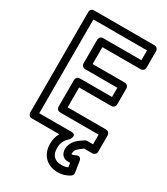

<svg xmlns="http://www.w3.org/2000/svg" viewBox="-232 -838 1022 1172"><g transform="rotate(30 279.5 -252.5)"><path d="M297 104C297 64 313 40 338 19C338 19 369 -25 322 -25H97V-686H475V-617H204C189 -617 179 -603 179 -592V-423C179 -408 193 -398 204 -398H432V-333H204C189 -333 179 -319 179 -308V-118C179 -103 193 -93 204 -93H476V-25H435C430 -25 424 -23 421 -21C383 3 342 32 342 86C342 101 346 118 359 130C370 140 383 143 396 143C401 143 408 143 411 142L416 172C403 178 390 181 372 181C325 181 297 157 297 104ZM392 86C392 75 395 66 403 57C412 47 424 37 442 25H501C512 25 526 15 526 0V-118C526 -129 516 -143 501 -143H229V-283H457C468 -283 482 -293 482 -308V-423C482 -434 472 -448 457 -448H229V-567H500C511 -567 525 -577 525 -592V-711C525 -722 515 -736 500 -736H72C61 -736 47 -726 47 -711V0C47 11 57 25 72 25H267C254 46 247 73 247 104C247 183 301 231 372 231C408 231 436 220 457 206C464 201 470 191 468 181L456 104C450 70 422 84 420 85C409 90 406 93 396 93C392 93 392 92 392 86Z"/></g></svg>

Font: Asimov
Style: NarOu
Weight: 500
Designer: Google
Version: Version 2.000980; 2014